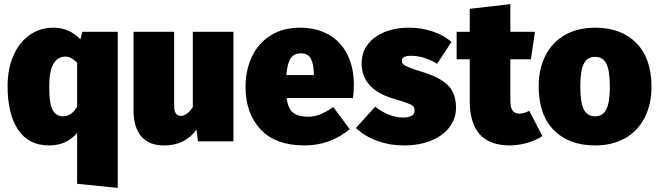

<svg xmlns="http://www.w3.org/2000/svg" viewBox="-20 -689 3213 936"><path d="M554 -534V227L356 207V-41Q304 20 220 20Q119 20 68 -57Q17 -134 17 -270Q17 -352 45 -417Q73 -482 124 -518Q175 -554 241 -554Q318 -554 372 -497L381 -534ZM356 -169V-383Q341 -398 328 -405.5Q315 -413 298 -413Q262 -413 241 -378.5Q220 -344 220 -268Q220 -180 237.5 -151Q255 -122 287 -122Q329 -122 356 -169Z M1118 0H945L938 -58Q883 20 780 20Q705 20 668 -25Q631 -70 631 -150V-534H829V-176Q829 -147 837.5 -135.5Q846 -124 862 -124Q876 -124 891.5 -135Q907 -146 920 -168V-534H1118Z M1701 -211H1377Q1385 -157 1410.5 -138.5Q1436 -120 1484 -120Q1512 -120 1541 -131.5Q1570 -143 1605 -167L1685 -59Q1588 20 1465 20Q1323 20 1250 -58.5Q1177 -137 1177 -266Q1177 -346 1207.5 -411.5Q1238 -477 1298 -515.5Q1358 -554 1443 -554Q1522 -554 1581 -521Q1640 -488 1672.5 -425Q1705 -362 1705 -274Q1705 -249 1701 -211ZM1510 -330Q1509 -377 1495.5 -403Q1482 -429 1447 -429Q1414 -429 1397.5 -406Q1381 -383 1376 -323H1510Z M2181 -485 2111 -378Q2082 -396 2049 -406.5Q2016 -417 1984 -417Q1939 -417 1939 -393Q1939 -383 1945 -376.5Q1951 -370 1973.5 -360.5Q1996 -351 2046 -336Q2126 -311 2164.5 -272.5Q2203 -234 2203 -164Q2203 -110 2170.5 -68Q2138 -26 2080.5 -3Q2023 20 1950 20Q1880 20 1818.5 -2.5Q1757 -25 1715 -65L1809 -169Q1839 -145 1874.5 -130.5Q1910 -116 1945 -116Q1972 -116 1986.5 -124.5Q2001 -133 2001 -149Q2001 -163 1994.5 -170.5Q1988 -178 1968 -185.5Q1948 -193 1898 -208Q1743 -254 1743 -381Q1743 -430 1770.5 -469Q1798 -508 1850.5 -531Q1903 -554 1976 -554Q2035 -554 2089.5 -535.5Q2144 -517 2181 -485Z M2624 -26Q2593 -4 2548.5 8Q2504 20 2464 20Q2365 19 2317.5 -35.5Q2270 -90 2270 -197V-400H2206V-534H2270V-646L2468 -669V-534H2588L2568 -400H2468V-199Q2468 -164 2479 -149.5Q2490 -135 2510 -135Q2535 -135 2560 -149Z M3156 -266Q3156 -180 3122.5 -115Q3089 -50 3027 -15Q2965 20 2881 20Q2753 20 2679.5 -55Q2606 -130 2606 -268Q2606 -354 2639.5 -419Q2673 -484 2735 -519Q2797 -554 2881 -554Q3009 -554 3082.5 -479Q3156 -404 3156 -266ZM2809 -268Q2809 -189 2826 -155.5Q2843 -122 2881 -122Q2919 -122 2936 -156Q2953 -190 2953 -266Q2953 -345 2936 -378.5Q2919 -412 2881 -412Q2843 -412 2826 -378Q2809 -344 2809 -268Z"/></svg>

Font: FiraGO Heavy
Style: Regular
Weight: 900
Designer: bBox Type
Foundry: bBox Type GmbH
Version: Version 1.001